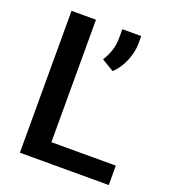

<svg xmlns="http://www.w3.org/2000/svg" viewBox="-131 -808 802 904"><g transform="rotate(20 270.0 -355.5)"><path d="M517.6 -97.2V0H72.3V-710.9H194.8V-97.2ZM421.4 -711.4V-674.8Q421.4 -632.3 402.6 -586.4Q383.8 -540.5 351.1 -510.3L290 -546.9Q307.1 -574.2 316.9 -603.5Q326.7 -632.8 326.7 -670.4V-711.4Z"/></g></svg>

Font: Vazirmatn UI FD Medium
Style: Regular
Weight: 500
Designer: Saber Rastikerdar
Foundry: Saber Rastikerdar
Version: Version 33.003